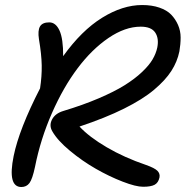

<svg xmlns="http://www.w3.org/2000/svg" viewBox="-20 -730 738 763"><path d="M64.9 13.2Q9.3 13.2 34.2 -109.9Q56.2 -217.3 139.2 -378.9Q146.5 -426.3 145.8 -470.2Q145 -514.2 134.8 -574.2Q129.4 -608.4 138.9 -624.8Q148.4 -641.1 175.8 -641.1Q201.7 -641.1 216.6 -608.4Q231.4 -575.7 231 -506.8Q304.2 -608.9 385.7 -659.4Q467.3 -710 544.9 -710Q584 -710 613.5 -699.7Q643.1 -689.5 660.2 -671.9Q677.2 -654.3 687.5 -630.9Q697.8 -607.4 697.8 -580.8Q697.8 -554.2 692.9 -525.9Q684.6 -484.9 660.9 -448Q637.2 -411.1 592.3 -373.3Q547.4 -335.4 472.9 -298.3Q398.4 -261.2 295.9 -227.1Q334.5 -185.5 404.1 -144.8Q473.6 -104 561 -74.2Q594.2 -62.5 605.5 -51.3Q616.7 -40 613.8 -24.9Q609.4 -3.9 594.5 4.2Q579.6 12.2 548.8 12.2Q520 12.2 467.5 -8.1Q415 -28.3 360.8 -59.3Q306.6 -90.3 257.6 -131.1Q208.5 -171.9 188 -208Q174.3 -231 186.8 -255.1Q199.2 -279.3 231.9 -289.1Q309.6 -312.5 371.8 -339.1Q434.1 -365.7 474.9 -391.1Q515.6 -416.5 544.2 -443.6Q572.8 -470.7 586.4 -494.1Q600.1 -517.6 605 -541Q612.3 -577.6 596.7 -600.8Q581.1 -624 539.1 -624Q477.1 -624 411.1 -579.1Q345.2 -534.2 288.6 -459Q231.9 -383.8 186.5 -280.8Q141.1 -177.7 119.1 -66.9Q108.9 -18.6 97.2 -2.7Q85.4 13.2 64.9 13.2Z"/></svg>

Font: Shantell Sans Normal
Style: Italic
Weight: 400
Italic angle: -11.31°
Designer: Stephen Nixon, Anya Danilova, Shantell Martin
Foundry: Arrow Type
Version: Version 1.006;[559af2be0]